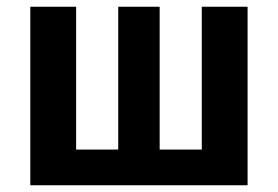

<svg xmlns="http://www.w3.org/2000/svg" viewBox="-20 -550 825 570"><path d="M715 0H70V-530H206V-106H331V-530H454V-106H579V-530H715Z"/></svg>

Font: FiraSans
Style: Regular
Weight: 600
Designer: Carrois Corporate & Edenspiekermann AG
Foundry: Carrois Corporate GbR & Edenspiekermann AG
Version: Version 3.106;PS 003.106;hotconv 1.0.70;makeotf.lib2.5.58329